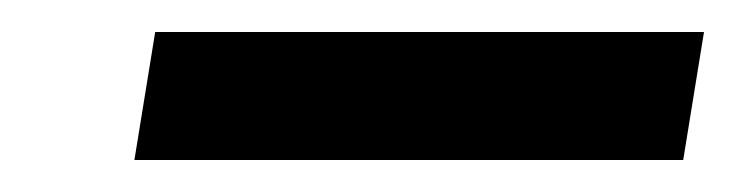

<svg xmlns="http://www.w3.org/2000/svg" viewBox="-20 -720 460 120"><path d="M64 -620 77 -700H420L407 -620Z"/></svg>

Font: Archivo SemiExpanded SemiBold
Style: Italic
Weight: 600
Width: 6
Italic angle: -10°
Designer: Hector Gatti
Foundry: Omnibus-Type
Version: Version 2.001